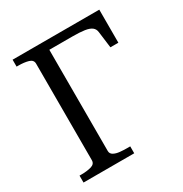

<svg xmlns="http://www.w3.org/2000/svg" viewBox="-166 -836 915 961"><g transform="rotate(-30 291.5 -355.0)"><path d="M225 -661V-76Q225 -60 239.5 -52Q254 -44 275 -42Q296 -40 316 -40H334V0H41V-40H50Q85 -40 109 -47Q133 -54 133 -76V-634Q133 -656 109 -663Q85 -670 50 -670H41V-710H542V-519H496L484 -613Q482 -632 468.5 -642.5Q455 -653 428 -657Q401 -661 358 -661Z"/></g></svg>

Font: Roboto Serif 72pt
Style: Regular
Weight: 400
Designer: Greg Gazdowicz
Foundry: Commercial Type
Version: Version 1.008